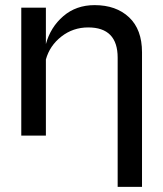

<svg xmlns="http://www.w3.org/2000/svg" viewBox="-20 -529 637 749"><path d="M63 -499H159V-357Q177 -423 227 -466Q277 -509 349 -509Q433 -509 483.5 -461.5Q534 -414 534 -325V200H439V-304Q439 -422 324 -422Q265 -422 219.5 -386.5Q174 -351 159 -297V0H63Z"/></svg>

Font: Syne Medium
Style: Regular
Weight: 500
Designer: Lucas Descroix
Foundry: Bonjour Monde
Version: Version 2.200; ttfautohint (v1.8.4)